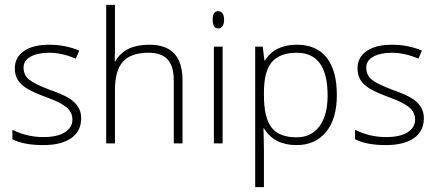

<svg xmlns="http://www.w3.org/2000/svg" viewBox="-20 -590 1800 790"><path d="M314 -104Q314 -50 273 -21.5Q232 7 158 7Q78 7 31 -17V-56Q91 -26 158 -26Q217 -26 247.5 -46Q278 -66 278 -98Q278 -128 253.5 -148.5Q229 -169 173 -189Q114 -211 89.5 -226.5Q65 -242 53 -261.5Q41 -281 41 -309Q41 -354 78.5 -380Q116 -406 183 -406Q248 -406 306 -382L292 -349Q233 -373 183 -373Q135 -373 106 -357Q77 -341 77 -312Q77 -281 99.5 -262.5Q122 -244 186 -220Q240 -201 264.5 -185.5Q289 -170 301.5 -150Q314 -130 314 -104Z M695 0V-258Q695 -318 669.5 -345.5Q644 -373 591 -373Q520 -373 486.5 -337Q453 -301 453 -220V0H417V-570H453V-389L452 -338H454Q476 -374 510.5 -390Q545 -406 595 -406Q731 -406 731 -260V0Z M896 0H860V-398H896ZM855 -509Q855 -544 878 -544Q889 -544 895.5 -535Q902 -526 902 -509Q902 -492 895.5 -482.5Q889 -473 878 -473Q855 -473 855 -509Z M1200 7Q1108 7 1066 -62H1064L1065 -31Q1066 -4 1066 29V180H1030V-398H1061L1068 -341H1070Q1111 -406 1201 -406Q1282 -406 1324 -353Q1366 -300 1366 -199Q1366 -101 1321.5 -47Q1277 7 1200 7ZM1200 -25Q1261 -25 1294.5 -70.5Q1328 -116 1328 -197Q1328 -373 1201 -373Q1131 -373 1098.5 -334.5Q1066 -296 1066 -210V-198Q1066 -105 1097.5 -65Q1129 -25 1200 -25Z M1724 -104Q1724 -50 1683 -21.5Q1642 7 1568 7Q1488 7 1441 -17V-56Q1501 -26 1568 -26Q1627 -26 1657.5 -46Q1688 -66 1688 -98Q1688 -128 1663.5 -148.5Q1639 -169 1583 -189Q1524 -211 1499.5 -226.5Q1475 -242 1463 -261.5Q1451 -281 1451 -309Q1451 -354 1488.5 -380Q1526 -406 1593 -406Q1658 -406 1716 -382L1702 -349Q1643 -373 1593 -373Q1545 -373 1516 -357Q1487 -341 1487 -312Q1487 -281 1509.5 -262.5Q1532 -244 1596 -220Q1650 -201 1674.5 -185.5Q1699 -170 1711.5 -150Q1724 -130 1724 -104Z"/></svg>

Font: Azad Pori Unicode
Style: Regular
Weight: 400
Designer: Abul Kalam Azad
Foundry: Lipighor Font Foundry
Version: Version 1.026;December 22, 2019;FontCreator 12.0.0.2547 64-b